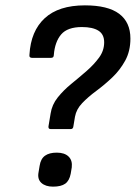

<svg xmlns="http://www.w3.org/2000/svg" viewBox="-20 -686 507 717"><path d="M169 -204Q160 -204 161 -214L169 -262Q174 -295 195.5 -322Q217 -349 246.5 -373Q276 -397 303.5 -421Q331 -445 350 -471Q369 -497 369 -528Q369 -558 347.5 -571.5Q326 -585 286 -585Q232 -585 208.5 -557.5Q185 -530 181 -481Q181 -470 171 -470H99Q94 -470 91.5 -473Q89 -476 90 -482Q95 -570 147 -618Q199 -666 297 -666Q383 -666 425 -634.5Q467 -603 467 -542Q467 -495 447.5 -459.5Q428 -424 399 -396.5Q370 -369 339.5 -346.5Q309 -324 287 -301Q265 -278 260 -250L254 -214Q253 -204 244 -204ZM178 11Q150 11 134.5 -3Q119 -17 124 -43L128 -67Q132 -93 148 -104.5Q164 -116 192 -116Q221 -116 236 -101.5Q251 -87 248 -61L244 -37Q239 -11 223.5 0Q208 11 178 11Z"/></svg>

Font: Sofia Sans Semi Condensed SemiBold
Style: Italic
Weight: 600
Italic angle: -9°
Version: Version 4.100